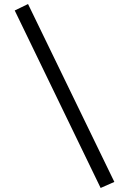

<svg xmlns="http://www.w3.org/2000/svg" viewBox="-20 -829 640 952"><path d="M53 -777 479 103 547 73 119 -809Z"/></svg>

Font: FiraMono Nerd Font
Style: Regular
Weight: 400
Designer: Carrois Corporate & Edenspiekermann AG
Foundry: Carrois Corporate GbR & Edenspiekermann AG
Version: Version 003.206;Nerd Fonts 3.3.0